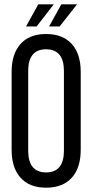

<svg xmlns="http://www.w3.org/2000/svg" viewBox="-20 -865 429 892"><path d="M230 -845 150 -742H101L158 -845ZM338 -845 257 -742H208L265 -845ZM315 -659Q355 -613 355 -531V-169Q355 -87 315 -41Q273 7 194 7Q116 7 74 -41Q34 -87 34 -169V-531Q34 -613 74 -659Q115 -707 194 -707Q273 -707 315 -659ZM111 -535V-165Q111 -64 194 -64Q277 -64 277 -165V-535Q277 -636 194 -636Q111 -636 111 -535Z"/></svg>

Font: Adderley Regular
Style: Regular
Weight: 400
Designer: gorohovskiy
Version: Version 1.003 November 13, 2017